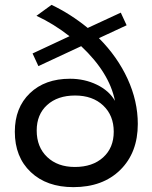

<svg xmlns="http://www.w3.org/2000/svg" viewBox="-20 -766 625 790"><path d="M387 -609Q463 -533 505 -441.5Q547 -350 547 -256Q547 -138 475 -67Q403 4 282 4Q172 4 106.5 -58Q41 -120 41 -224Q41 -323 103 -382.5Q165 -442 268 -442Q328 -442 378.5 -417.5Q429 -393 453 -351Q430 -467 314 -576L138 -494L114 -546L266 -617Q201 -668 130 -701L192 -746Q270 -709 341 -651L477 -714L501 -662ZM288 -79Q361 -79 404.5 -118.5Q448 -158 448 -224Q448 -291 404.5 -332Q361 -373 289 -373Q217 -373 174 -334Q131 -295 131 -229Q131 -161 174 -120Q217 -79 288 -79Z"/></svg>

Font: Montserrat arm
Style: Regular
Weight: 400
Designer: Julieta Ulanovsky
Foundry: Julieta Ulanovsky
Version: Version 6.000;PS 006.000;hotconv 1.0.88;makeotf.lib2.5.64775